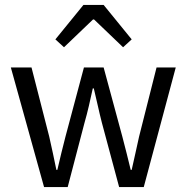

<svg xmlns="http://www.w3.org/2000/svg" viewBox="-20 -760 758 780"><path d="M159 0 24 -486H108L180 -205Q188 -170 195 -137Q202 -104 209 -70H213Q221 -104 229 -137.5Q237 -171 246 -205L321 -486H401L477 -205Q486 -170 494.5 -137Q503 -104 511 -70H515Q523 -104 530 -137Q537 -170 545 -205L616 -486H694L564 0H464L394 -261Q385 -296 377.5 -330Q370 -364 361 -401H357Q349 -364 341 -329.5Q333 -295 323 -260L255 0ZM205 -600 319 -740H401L515 -600L480 -568L362 -681H358L240 -568Z"/></svg>

Font: SourceSansPro
Style: Book
Weight: 400
Designer: Paul D. Hunt
Foundry: Adobe Systems Incorporated
Version: Version 2.021;PS 2.000;hotconv 1.0.86;makeotf.lib2.5.63406